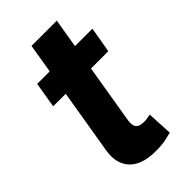

<svg xmlns="http://www.w3.org/2000/svg" viewBox="-214 -739 808 808"><g transform="rotate(-45 190.0 -334.5)"><path d="M379.9 -545.9 360.4 -431.6H32.2L51.3 -545.9ZM147.5 -675.8H297.9L213.4 -168Q210.4 -147 214.8 -135.3Q219.2 -123.5 230.2 -119.1Q241.2 -114.7 255.9 -114.7Q267.1 -114.3 278.1 -116.5Q289.1 -118.7 294.9 -119.6L300.8 -6.3Q287.6 -2.9 266.1 2Q244.6 6.8 215.3 7.3Q160.2 9.3 121.8 -7.3Q83.5 -23.9 66.9 -59.3Q50.3 -94.7 59.6 -147.9Z"/></g></svg>

Font: Inter Tight
Style: Bold Italic
Weight: 700
Italic angle: -9.39999°
Designer: Rasmus Andersson
Foundry: rsms
Version: Version 3.004